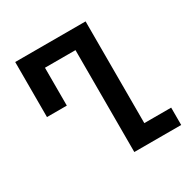

<svg xmlns="http://www.w3.org/2000/svg" viewBox="-162 -856 974 997"><g transform="rotate(-30 324.5 -357.0)"><path d="M362 0V-611H179V-384H60V-714H482V-104H643V0Z"/></g></svg>

Font: Noto Sans Georgian Condensed SemiBold
Style: Regular
Weight: 600
Width: 3
Designer: Monotype Design Team, Akaki Razmadze
Foundry: Google LLC
Version: Version 2.005; ttfautohint (v1.8.4.7-5d5b)